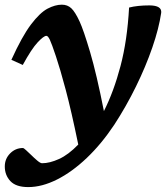

<svg xmlns="http://www.w3.org/2000/svg" viewBox="-32 -548 694 801"><path d="M63 -277 15.5 -298.5Q60 -396.5 97.2 -445.8Q134.5 -495 166.2 -511.8Q198 -528.5 226 -528.5Q249.5 -528.5 265.5 -513.5Q281.5 -498.5 300 -458.5Q316.5 -423 343.8 -331Q371 -239 401.5 -84.5Q442.5 -165.5 470.8 -272.5Q499 -379.5 506.5 -516.5Q524 -521 545 -523.2Q566 -525.5 592 -525.5Q644 -525 640.5 -494.5Q631 -429.5 603.5 -349.8Q576 -270 535.2 -187Q494.5 -104 445 -28Q391.5 52.5 330 111Q268.5 169.5 205.8 201Q143 232.5 86 232.5Q34.5 232.5 11.2 207.5Q-12 182.5 -12 146.5Q-12 114.5 10.2 92Q32.5 69.5 63.5 69.5Q67 69.5 77 78.8Q87 88 99 99.5Q111 111.5 123.8 122.2Q136.5 133 143.5 133Q175.5 133 214.5 115.2Q253.5 97.5 294.5 55Q265.5 -86 242 -174Q218.5 -262 201.5 -312.5Q183.5 -366.5 175.8 -382.5Q168 -398.5 161.5 -398.5Q150.5 -398.5 125 -371.2Q99.5 -344 63 -277Z"/></svg>

Font: Newsreader 6pt SemiBold
Style: Italic
Weight: 600
Italic angle: -17°
Designer: Hugues Gentile
Foundry: Production Type
Version: Version 1.003; ttfautohint (v1.8.3)